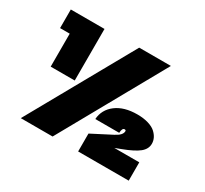

<svg xmlns="http://www.w3.org/2000/svg" viewBox="-143 -923 1214 1135"><g transform="rotate(30 464.0 -355.0)"><path d="M109.9 0 507.8 -710.9H724.1L327.1 0ZM110.8 -352.1V-577.1H44.9V-704.1H274.9V-352.1ZM494.1 -215.8Q498.5 -281.7 552.5 -322.8Q606.4 -363.8 696.8 -363.8Q739.3 -363.8 771.7 -354Q804.2 -344.2 822 -327.9Q839.8 -311.5 848.4 -293.5Q856.9 -275.4 856.9 -255.9Q856.9 -220.2 824.5 -193.8Q792 -167.5 716.8 -139.2L676.8 -124H847.2V1H502V-121.1L637.2 -190.9Q684.1 -214.4 684.1 -242.2Q684.1 -250 674.8 -250Q658.7 -250 657.2 -215.8Z"/></g></svg>

Font: SVN-Poppins Black
Style: Regular
Weight: 900
Designer: Ninad Kale (Devanagari), Jonny Pinhorn (Latin)
Foundry: Indian Type Foundry
Version: Version 3.002 2017